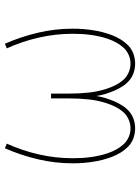

<svg xmlns="http://www.w3.org/2000/svg" viewBox="87 -655 576 790"><g transform="rotate(-90 375.0 -260.0)"><path d="M242 8Q221 8 201.5 1Q182 -6 167.5 -20Q153 -34 142 -52Q131 -70 124 -89Q117 -108 112 -127.5Q107 -147 104 -167.5Q101 -188 99.5 -208Q98 -228 98 -249Q98 -321 114.5 -391.5Q131 -462 160 -528L179 -520Q150 -456 134.5 -387.5Q119 -319 119 -249Q119 -230 120 -212Q121 -194 123.5 -175.5Q126 -157 130 -139Q134 -121 140 -103.5Q146 -86 155 -69.5Q164 -53 176.5 -39.5Q189 -26 206 -18.5Q223 -11 242 -11Q261 -11 279 -19Q297 -27 309.5 -41.5Q322 -56 330.5 -73Q339 -90 345 -108.5Q351 -127 355 -145.5Q359 -164 361 -183.5Q363 -203 364 -222Q365 -241 365 -260V-338H385V-260Q385 -241 386 -222Q387 -203 389 -183.5Q391 -164 395 -145.5Q399 -127 405 -108.5Q411 -90 419.5 -73Q428 -56 440.5 -41.5Q453 -27 471 -19Q489 -11 508 -11Q527 -11 544 -18.5Q561 -26 573.5 -39.5Q586 -53 595 -69.5Q604 -86 610 -103.5Q616 -121 620 -139Q624 -157 626.5 -175.5Q629 -194 630 -212Q631 -230 631 -249Q631 -319 615.5 -387.5Q600 -456 571 -520L590 -528Q619 -462 635.5 -391.5Q652 -321 652 -249Q652 -228 650.5 -208Q649 -188 646 -167.5Q643 -147 638 -127.5Q633 -108 626 -89Q619 -70 608 -52Q597 -34 582.5 -20Q568 -6 548.5 1Q529 8 508 8Q489 8 471 2Q453 -4 438.5 -16.5Q424 -29 414 -45Q404 -61 396.5 -78.5Q389 -96 383.5 -114.5Q378 -133 375 -151Q372 -133 366.5 -114.5Q361 -96 353.5 -78.5Q346 -61 336 -45Q326 -29 311.5 -16.5Q297 -4 279 2Q261 8 242 8Z"/></g></svg>

Font: Iosevka Etoile Thin
Style: Regular
Weight: 100
Designer: Belleve Invis
Foundry: Belleve Invis
Version: Version 22.1.2; ttfautohint (v1.8.4)